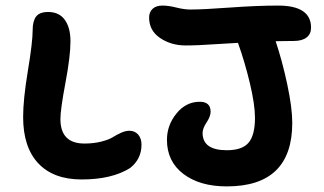

<svg xmlns="http://www.w3.org/2000/svg" viewBox="-20 -687 1164 689"><path d="M793.9 -18.1Q696.8 -18.1 637.9 -63Q579.1 -107.9 579.1 -185.1Q579.1 -237.8 613.3 -279.8Q647.5 -321.8 696.8 -321.8Q735.8 -321.8 735.8 -286.1Q735.8 -269.5 721.4 -247.8Q707 -226.1 707 -210Q707 -147.9 793.9 -147.9Q849.6 -147.9 872.3 -175.3Q895 -202.6 895 -264.2Q895 -311 877 -387.2Q858.9 -463.4 834 -533.2Q811.5 -532.2 767.8 -529.3Q724.1 -526.4 696.3 -525.1Q668.5 -523.9 646 -523.9Q594.2 -523.9 554.7 -550.5Q515.1 -577.1 515.1 -624Q515.1 -643.6 527.6 -655.3Q540 -667 563 -667Q585 -667 613 -659.9Q641.1 -652.8 663.1 -652.8Q708.5 -652.8 805.2 -659.9Q901.9 -667 978 -667Q1096.2 -667 1096.2 -587.9Q1096.2 -564.9 1080.1 -552.5Q1064 -540 1034.2 -540Q1022.9 -540 1001.2 -539.6Q979.5 -539.1 969.2 -539.1Q993.2 -467.3 1011 -383.5Q1028.8 -299.8 1028.8 -246.1Q1028.8 -18.1 793.9 -18.1ZM272.9 -43Q171.9 -43 117.4 -100.8Q63 -158.7 63 -267.1Q63 -330.6 80.1 -433.3Q97.2 -536.1 97.2 -579.1Q97.2 -611.3 109.6 -627.7Q122.1 -644 152.8 -644Q192.4 -644 212.6 -615.7Q232.9 -587.4 232.9 -539.1Q232.9 -485.4 214.8 -389.6Q196.8 -293.9 196.8 -259.8Q196.8 -171.9 283.2 -171.9Q316.9 -171.9 344 -179Q371.1 -186 385 -194.8Q398.9 -203.6 414.8 -210.7Q430.7 -217.8 443.8 -217.8Q463.9 -217.8 475.8 -204.1Q487.8 -190.4 487.8 -168Q487.8 -116.2 446.8 -84Q381.3 -43 272.9 -43Z"/></svg>

Font: Shantell Sans Irregular
Style: Regular
Weight: 600
Designer: Stephen Nixon, Anya Danilova, Shantell Martin
Foundry: Arrow Type
Version: Version 1.006;[9816181b4]